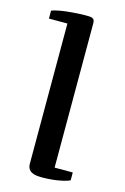

<svg xmlns="http://www.w3.org/2000/svg" viewBox="-117 -805 567 868"><g transform="rotate(15 166.5 -370.5)"><path d="M214.8 -48.8H299.8V-12.2Q291.5 -7.8 277.1 -3.9Q262.7 0 245.1 2.9Q227.5 5.9 208.5 7.3Q189.5 8.8 171.9 8.8Q156.7 8.8 144 7.1Q131.3 5.4 122.1 0.2Q112.8 -4.9 107.4 -13.9Q102.1 -22.9 102.1 -38.1V-692.9H15.6V-730Q25.9 -734.4 44.7 -738.3Q63.5 -742.2 85.4 -744.6Q107.4 -747.1 130.6 -748.5Q153.8 -750 172.9 -750Q183.1 -750 190.9 -749.5Q198.7 -749 204.1 -746.6Q209.5 -744.1 212.2 -739Q214.8 -733.9 214.8 -724.1Z"/></g></svg>

Font: Artifika
Style: Medium
Weight: 500
Designer: Yulya Zhdanova | Cyreal.org
Foundry: Yulya Zhdanova | Cyreal
Version: Version 1.000